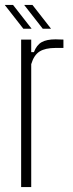

<svg xmlns="http://www.w3.org/2000/svg" viewBox="-26 -761 298 781"><path d="M60 0V-600H101V-549H112Q123 -578 143.5 -589.5Q164 -601 200 -601Q207 -601 214.5 -600.5Q222 -600 232 -600V-566H200Q158 -566 135 -551.5Q112 -537 101 -500V0ZM69 -644 -6 -740V-741H27L102 -645V-644ZM73 -740V-741H106L181 -645V-644H148Z"/></svg>

Font: Big Shoulders Text Thin
Style: Regular
Weight: 100
Designer: Patric King
Foundry: XO Type Co
Version: Version 1.000; ttfautohint (v1.8.2)